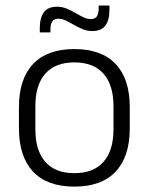

<svg xmlns="http://www.w3.org/2000/svg" viewBox="-20 -682 553 714"><path d="M256.5 12Q155.5 12 103 -43.8Q50.5 -99.5 50.5 -204.5V-284Q50.5 -388.5 103 -444Q155.5 -499.5 256.5 -499.5Q357.5 -499.5 410 -444Q462.5 -388.5 462.5 -284V-204.5Q462.5 -99.5 410 -43.8Q357.5 12 256.5 12ZM256.5 -38Q327.5 -38 364.8 -80Q402 -122 402 -201V-287.5Q402 -366 364.8 -408Q327.5 -450 256.5 -450Q185.5 -450 148.5 -408Q111.5 -366 111.5 -287.5V-201Q111.5 -122 148.5 -80Q185.5 -38 256.5 -38ZM322.5 -566.5Q304.5 -566.5 287.5 -573.5Q270.5 -580.5 255 -589.5Q239.5 -598.5 225 -605.5Q210.5 -612.5 197 -612.5Q181.5 -612.5 174.5 -602.5Q167.5 -592.5 167.5 -571.5V-561.5H128V-577.5Q128 -615.5 143 -636.2Q158 -657 192.5 -657Q211 -657 227.8 -650Q244.5 -643 260 -634Q275.5 -625 290 -618Q304.5 -611 317.5 -611Q333.5 -611 340.2 -621Q347 -631 347 -651.5V-661.5H387V-645.5Q387 -607.5 372 -587Q357 -566.5 322.5 -566.5Z"/></svg>

Font: Anek Malayalam Light
Style: Regular
Weight: 300
Version: Version 1.003